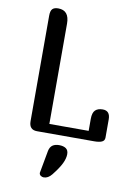

<svg xmlns="http://www.w3.org/2000/svg" viewBox="-102 -774 776 1092"><g transform="rotate(10 285.5 -228.5)"><path d="M493 -187Q536 -187 536 -137V-32Q536 -14 520.5 -7Q505 0 476 0H146Q100 0 100 -50V-659Q100 -687 110.5 -698Q121 -709 144 -709Q208 -709 208 -632V-53H435V-122Q435 -158 450 -172.5Q465 -187 493 -187ZM275 226Q254 252 229 252Q219 252 211 246Q203 240 203 230L227 99Q232 76 246.5 66Q261 56 284 56Q309 56 323.5 66Q338 76 338 99Q338 123 324 152.5Q310 182 275 226Z"/></g></svg>

Font: Marmelad
Style: Regular
Weight: 400
Designer: Manvel Shmavonyan
Foundry: Cyreal
Version: Version 1.110; ttfautohint (v1.8.4.7-5d5b)